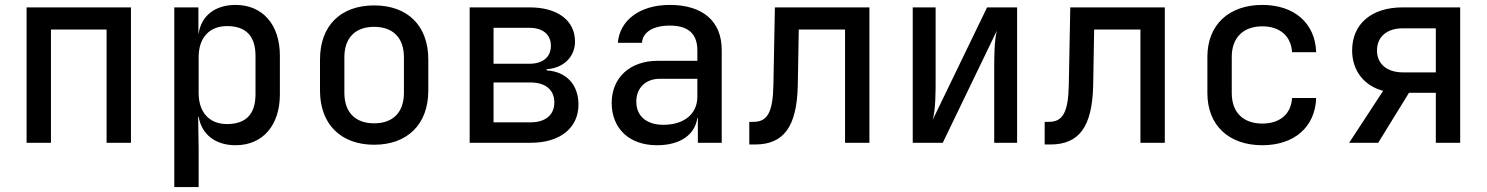

<svg xmlns="http://www.w3.org/2000/svg" viewBox="-20 -580 6040 780"><path d="M88 0H187V-460H413V0H512V-550H88Z M688 180H787V21L785 -106H787C799 -34 855 10 937 10C1047 10 1117 -70 1117 -197V-354C1117 -481 1046 -560 937 -560C854 -560 798 -516 787 -444H786V-550H688ZM902 -76C831 -76 787 -123 787 -202V-348C787 -427 831 -474 902 -474C975 -474 1018 -438 1018 -353V-197C1018 -112 975 -76 902 -76Z M1500 8C1634 8 1720 -74 1720 -212V-338C1720 -477 1635 -558 1500 -558C1365 -558 1280 -477 1280 -338V-212C1280 -74 1366 8 1500 8ZM1500 -79C1425 -79 1379 -122 1379 -203V-347C1379 -428 1425 -471 1500 -471C1575 -471 1621 -428 1621 -347V-203C1621 -122 1575 -79 1500 -79Z M1888 0H2137C2255 0 2330 -60 2330 -155C2330 -235 2282 -289 2201 -294V-299C2269 -303 2316 -349 2316 -411C2316 -497 2245 -550 2132 -550H1888ZM1985 -321V-467H2131C2185 -467 2218 -440 2218 -394C2218 -348 2185 -321 2131 -321ZM1985 -83V-245H2135C2196 -245 2232 -215 2232 -164C2232 -113 2196 -83 2135 -83Z M2649 10C2743 10 2803 -32 2813 -101H2815V0H2912V-377C2912 -493 2836 -560 2701 -560C2576 -560 2497 -495 2490 -406H2588C2591 -450 2634 -476 2701 -476C2776 -476 2813 -443 2813 -375V-333H2652C2540 -333 2465 -265 2465 -162C2465 -59 2535 10 2649 10ZM2675 -73C2606 -73 2565 -109 2565 -167C2565 -223 2603 -260 2661 -260H2813V-187C2813 -117 2759 -73 2675 -73Z M3024 7H3047C3164 7 3217 -65 3221 -232L3225 -460H3413V0H3512V-550H3128L3122 -237C3120 -124 3098 -85 3041 -85H3024Z M3688 0H3810L4030 -456C4019 -416 4019 -348 4019 -289V0H4112V-550H3990L3769 -93C3781 -135 3781 -203 3781 -262V-550H3688Z M4224 7H4247C4364 7 4417 -65 4421 -232L4425 -460H4613V0H4712V-550H4328L4322 -237C4320 -124 4298 -85 4241 -85H4224Z M5108 10C5238 10 5323 -64 5327 -182H5229C5225 -116 5179 -78 5108 -78C5032 -78 4984 -122 4984 -202V-349C4984 -428 5032 -473 5108 -473C5179 -473 5225 -434 5229 -368H5327C5323 -486 5238 -560 5108 -560C4973 -560 4885 -480 4885 -349V-202C4885 -70 4973 10 5108 10Z M5461 0H5579L5704 -203H5813V0H5912V-550H5678C5552 -550 5473 -483 5473 -375C5473 -293 5522 -231 5599 -211ZM5679 -286C5615 -286 5574 -320 5574 -375C5574 -431 5615 -465 5679 -465H5813V-286Z"/></svg>

Font: JetBrains Mono Medium
Style: Regular
Weight: 436
Monospace: yes
Designer: Philipp Nurullin, Konstantin Bulenkov
Foundry: JetBrains
Version: Version 2.305